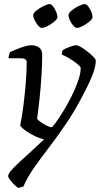

<svg xmlns="http://www.w3.org/2000/svg" viewBox="-20 -722 490 942"><path d="M70 200Q53 189 36.5 169.5Q20 150 20 142Q20 131 36.5 112.5Q53 94 79.5 69.5Q106 45 136.5 17.5Q167 -10 196 -38Q178 -42 155 -52.5Q132 -63 111 -77Q90 -91 79 -106Q88 -150 95 -205Q102 -260 106.5 -316Q111 -372 111 -417Q111 -436 83 -436H22Q22 -444 24.5 -453Q27 -462 29 -466Q51 -477 83 -488.5Q115 -500 134 -500Q157 -500 172 -488.5Q187 -477 187 -453Q187 -408 183.5 -351Q180 -294 174 -237.5Q168 -181 162 -139Q167 -132 180.5 -122.5Q194 -113 209 -105.5Q224 -98 233 -98Q237 -98 252.5 -119Q268 -140 289 -174Q310 -208 330 -247.5Q350 -287 363 -324.5Q376 -362 376 -389Q376 -394 364.5 -404Q353 -414 336.5 -425Q320 -436 305 -444Q290 -452 283 -454Q283 -468 288 -476Q298 -483 320.5 -491.5Q343 -500 353 -500Q362 -500 377.5 -491Q393 -482 410 -468.5Q427 -455 438.5 -443Q450 -431 450 -425Q450 -399 436.5 -361.5Q423 -324 394 -269Q352 -186 307.5 -120Q263 -54 221.5 0Q180 54 147 101Q114 148 95 193ZM358 -585Q350 -585 340 -596Q330 -607 323 -622Q316 -637 316 -647Q316 -658 332 -671Q348 -684 367 -693Q386 -702 396 -702Q404 -702 413 -690.5Q422 -679 428 -664Q434 -649 434 -639Q434 -629 419 -616.5Q404 -604 386 -594.5Q368 -585 358 -585ZM185 -585Q177 -585 167.5 -596Q158 -607 150.5 -622Q143 -637 143 -647Q143 -658 159.5 -671Q176 -684 195 -693Q214 -702 223 -702Q232 -702 240.5 -690.5Q249 -679 255.5 -664Q262 -649 262 -639Q262 -629 247 -616.5Q232 -604 214 -594.5Q196 -585 185 -585Z"/></svg>

Font: Texturina 72pt 72pt Regular
Style: Italic
Weight: 400
Italic angle: -11°
Designer: Guillermo Torres Carreño
Foundry: Omnibus-Type
Version: Version 1.002; ttfautohint (v1.8.3)